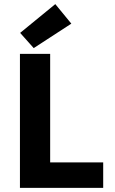

<svg xmlns="http://www.w3.org/2000/svg" viewBox="-20 -914 558 934"><path d="M77 0V-652H224V-124H482V0ZM144 -680 78 -754 249 -894 327 -799Z"/></svg>

Font: Font
Style: ¶
Weight: 700
Designer: Paul D. Hunt
Foundry: Adobe Systems Incorporated
Version: Version 3.000